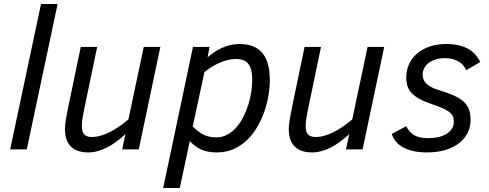

<svg xmlns="http://www.w3.org/2000/svg" viewBox="-20 -747 2443 960"><path d="M30.8 0 185.1 -727.1H268.1L113.8 0Z M465.8 -512.2 402.8 -210Q397 -182.1 393.1 -159.4Q389.2 -136.7 389.2 -116.2Q389.2 -86.9 401.4 -74.5Q413.6 -62 439.9 -62Q479 -62 526.1 -85.2Q573.2 -108.4 622.1 -149.9L698.7 -512.2H781.7L673.8 0H590.8L606.9 -76.2Q585 -56.2 562.5 -39.3Q540 -22.5 516.6 -10.5Q493.2 1.5 469.5 8.3Q445.8 15.1 421.9 15.1Q389.2 15.1 366.9 6.3Q344.7 -2.4 330.8 -18.3Q316.9 -34.2 310.8 -55.7Q304.7 -77.1 304.7 -102.1Q304.7 -120.1 309.1 -147.5Q313.5 -174.8 320.8 -210L383.8 -512.2Z M878.9 192.9H795.9L944.8 -512.2H1027.8L1018.1 -460.9Q1034.7 -474.6 1052.7 -486.8Q1070.8 -499 1090.6 -507.8Q1110.4 -516.6 1131.8 -521.7Q1153.3 -526.9 1177.2 -526.9Q1217.8 -526.9 1246.6 -514.9Q1275.4 -502.9 1293.7 -479.7Q1312 -456.5 1320.6 -422.9Q1329.1 -389.2 1329.1 -345.2Q1329.1 -312 1322.8 -272.2Q1316.4 -232.4 1302.7 -192.4Q1289.1 -152.3 1267.8 -115Q1246.6 -77.6 1217 -48.6Q1187.5 -19.5 1149.2 -2.2Q1110.8 15.1 1063 15.1Q1017.6 15.1 985.4 0.2Q953.1 -14.6 929.2 -42ZM943.8 -115.2Q968.3 -88.9 995.8 -74.5Q1023.4 -60.1 1061 -60.1Q1090.8 -60.1 1116 -73.5Q1141.1 -86.9 1161.1 -109.4Q1181.2 -131.8 1196 -161.1Q1210.9 -190.4 1221.2 -222.4Q1231.4 -254.4 1236.3 -286.6Q1241.2 -318.8 1241.2 -347.2Q1241.2 -403.3 1221.7 -427.7Q1202.1 -452.1 1160.2 -452.1Q1138.2 -452.1 1116.5 -446.5Q1094.7 -440.9 1074.7 -431.9Q1054.7 -422.9 1036.1 -410.9Q1017.6 -398.9 1002 -386.2Z M1585 -512.2 1522 -210Q1516.1 -182.1 1512.2 -159.4Q1508.3 -136.7 1508.3 -116.2Q1508.3 -86.9 1520.5 -74.5Q1532.7 -62 1559.1 -62Q1598.1 -62 1645.3 -85.2Q1692.4 -108.4 1741.2 -149.9L1817.9 -512.2H1900.9L1793 0H1710L1726.1 -76.2Q1704.1 -56.2 1681.6 -39.3Q1659.2 -22.5 1635.7 -10.5Q1612.3 1.5 1588.6 8.3Q1564.9 15.1 1541 15.1Q1508.3 15.1 1486.1 6.3Q1463.9 -2.4 1450 -18.3Q1436 -34.2 1429.9 -55.7Q1423.8 -77.1 1423.8 -102.1Q1423.8 -120.1 1428.2 -147.5Q1432.6 -174.8 1439.9 -210L1502.9 -512.2Z M2011.2 -116.2Q2023.9 -88.4 2049.3 -72.3Q2074.7 -56.2 2121.1 -56.2Q2142.6 -56.2 2165.3 -60.3Q2188 -64.5 2206.5 -74.2Q2225.1 -84 2237.1 -99.9Q2249 -115.7 2249 -139.2Q2249 -150.9 2246.1 -161.1Q2243.2 -171.4 2232.9 -181.4Q2222.7 -191.4 2202.6 -201.4Q2182.6 -211.4 2148.4 -223.1Q2107.9 -236.3 2081.5 -250.2Q2055.2 -264.2 2039.6 -280.3Q2023.9 -296.4 2017.6 -315.7Q2011.2 -335 2011.2 -359.9Q2011.2 -394.5 2024.7 -424.8Q2038.1 -455.1 2063.7 -477.8Q2089.4 -500.5 2126.5 -513.7Q2163.6 -526.9 2211.4 -526.9Q2248 -526.9 2275.6 -520Q2303.2 -513.2 2323.5 -501.2Q2343.8 -489.3 2357.7 -472.9Q2371.6 -456.5 2381.3 -437L2311 -396Q2307.1 -404.8 2300 -415.3Q2293 -425.8 2280.3 -434.8Q2267.6 -443.8 2248.8 -450Q2230 -456.1 2203.1 -456.1Q2178.2 -456.1 2158 -449.7Q2137.7 -443.4 2123.3 -432.4Q2108.9 -421.4 2101.1 -406.2Q2093.3 -391.1 2093.3 -374Q2093.3 -362.8 2096.7 -352.1Q2100.1 -341.3 2109.4 -331.3Q2118.7 -321.3 2134.8 -312.3Q2150.9 -303.2 2176.3 -295.9Q2221.2 -282.2 2251.5 -268.3Q2281.7 -254.4 2299.8 -237.3Q2317.9 -220.2 2325.4 -198.5Q2333 -176.8 2333 -147.9Q2333 -114.3 2318.8 -84.5Q2304.7 -54.7 2277.3 -32.7Q2250 -10.7 2209.2 2.2Q2168.5 15.1 2115.2 15.1Q2072.8 15.1 2042 7.3Q2011.2 -0.5 1990 -13.4Q1968.8 -26.4 1956.5 -43Q1944.3 -59.6 1939 -77.1Z"/></svg>

Font: Clear Sans
Style: Italic
Weight: 400
Italic angle: -12°
Foundry: Intel Corporation
Version: Version 1.00